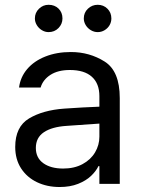

<svg xmlns="http://www.w3.org/2000/svg" viewBox="-20 -749 575 782"><path d="M241.2 -306.6Q274.4 -309.1 315.7 -311.3Q356.9 -313.5 384.8 -314.5V-357.4Q384.8 -408.7 354.2 -436.3Q323.7 -463.9 264.6 -463.9Q216.3 -463.9 185.5 -444.1Q154.8 -424.3 145.5 -392.6H57.6Q63 -435.1 90.8 -467.8Q118.7 -500.5 164.8 -518.8Q210.9 -537.1 268.6 -537.1Q344.7 -537.1 406.2 -498.3Q467.8 -459.5 467.8 -349.6V0H384.8V-72.3H380.9Q371.1 -51.8 350.8 -32.5Q330.6 -13.2 298.1 -0.2Q265.6 12.7 222.7 12.7Q171.9 12.7 130.9 -6.8Q89.8 -26.4 65.9 -63.2Q42 -100.1 42 -150.4Q42 -232.9 98.4 -266.6Q154.8 -300.3 241.2 -306.6ZM237.3 -62.5Q282.7 -62.5 316.2 -80.6Q349.6 -98.6 367.2 -128.4Q384.8 -158.2 384.8 -192.4V-245.6L251 -236.3Q191.4 -232.4 158.7 -210.4Q126 -188.5 126 -146.5Q126 -106 156.5 -84.2Q187 -62.5 237.3 -62.5ZM122.1 -673.8Q122.1 -697.3 138.7 -713.4Q155.3 -729.5 177.7 -729.5Q202.6 -729.5 218.5 -713.9Q234.4 -698.2 234.4 -673.8Q234.4 -651.4 218.3 -634.8Q202.1 -618.2 177.7 -618.2Q163.6 -618.2 150.6 -626Q137.7 -633.8 129.9 -646.7Q122.1 -659.7 122.1 -673.8ZM321.3 -673.8Q321.3 -697.8 338.1 -713.6Q355 -729.5 377.9 -729.5Q401.4 -729.5 417.5 -713.6Q433.6 -697.8 433.6 -673.8Q433.6 -659.2 426.3 -646.5Q418.9 -633.8 406 -626Q393.1 -618.2 377.9 -618.2Q363.3 -618.2 350.1 -626Q336.9 -633.8 329.1 -646.7Q321.3 -659.7 321.3 -673.8Z"/></svg>

Font: Pretendard GOV
Style: Regular
Weight: 400
Designer: Base glyphs from Inter by Rasmus Andersson; Hangeul glyphs from Noto Sans CJK(Source Han Sans) by Jang Soo-young and Kan
Foundry: Kil Hyung-jin
Version: Version 1.309